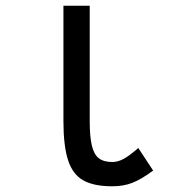

<svg xmlns="http://www.w3.org/2000/svg" viewBox="-20 -638 640 672"><path d="M373 14Q308 14 271 -7Q234 -28 218 -78Q202 -128 202 -214V-618H294V-214Q294 -160 301.5 -128.5Q309 -97 326 -84Q343 -71 373 -71Q392 -71 412 -81.5Q432 -92 464 -120L516 -41Q474 -10 443 2Q412 14 373 14Z"/></svg>

Font: Victor Mono SemiBold
Style: Regular
Weight: 600
Monospace: yes
Designer: Rune Bjørnerås
Version: Version 1.561;gftools[0.9.30]